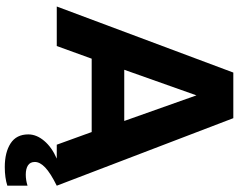

<svg xmlns="http://www.w3.org/2000/svg" viewBox="-114 -646 972 783"><g transform="rotate(90 371.5 -254.0)"><path d="M527.6 116Q527.6 82.4 554 51.2Q580.4 20 626.4 0H569.6L518 -142.4H218.8L167.2 0H6L275.4 -720H461.4L736.8 0Q685.2 25.6 662.6 47.1Q640 68.6 640 89.4Q640 108.4 653.9 117.4Q667.8 126.4 691.6 126.4Q714.2 126.4 736.8 119.2V201.6Q704.2 212 660.8 212Q600.8 212 564.2 188.3Q527.6 164.6 527.6 116ZM472.8 -275.2 368.4 -569.6 264 -275.2Z"/></g></svg>

Font: Aspekta Variable
Style: Regular
Weight: 400
Designer: Ivo Dolenc
Version: Version 2.100